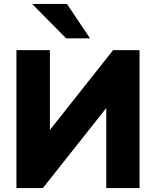

<svg xmlns="http://www.w3.org/2000/svg" viewBox="-20 -961 798 981"><path d="M64 0V-705H235V-297L558 -705H693V0H523V-409L199 0ZM318 -765 144 -941H322L440 -765Z"/></svg>

Font: Nunito Sans Black
Style: Regular
Weight: 900
Designer: Vernon Adams
Foundry: Vernon Adams
Version: Version 3.006; ttfautohint (v1.8.3)